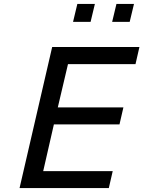

<svg xmlns="http://www.w3.org/2000/svg" viewBox="-20 -963 734 983"><path d="M537.1 0H80.1L247.1 -722.2H693.8L673.8 -634.8H328.1L275.9 -413.1H611.8L591.8 -326.2H255.9L201.2 -86.9H557.1ZM443.8 -851.1H354L376 -942.9H465.8ZM644 -851.1H554.2L576.2 -942.9H666Z"/></svg>

Font: Perun
Style: Italic
Weight: 400
Italic angle: -12°
Foundry: Stefan Peev, Context Ltd
Version: Version 001.000